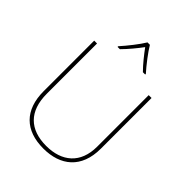

<svg xmlns="http://www.w3.org/2000/svg" viewBox="-263 -1089 1238 1238"><g transform="rotate(45 356.0 -469.5)"><path d="M368 -949H346C322 -908 267 -839 230 -798V-792H251C288 -829 329 -879 357 -917C385 -879 424 -829 461 -792H482V-798C445 -839 392 -908 368 -949ZM618 -252V-714H592V-244C592 -92 498 -15 356 -15C207 -15 121 -96 121 -256V-714H95V-254C95 -81 190 10 355 10C510 10 618 -74 618 -252Z"/></g></svg>

Font: Noto Sans Arabic UI Th
Style: Regular
Weight: 100
Designer: Monotype Design Team, Nadine Chahine and Nizar Qandah
Foundry: Monotype Imaging Inc.
Version: Version 2.010